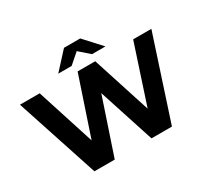

<svg xmlns="http://www.w3.org/2000/svg" viewBox="-175 -1159 1512 1416"><g transform="rotate(-30 581.5 -450.5)"><path d="M582 -833 669 -757H783L651 -901H513L381 -757H495ZM986 -700 823 -204 663 -700H513L348 -208L190 -700H22L252 0H425L584 -474L738 0H912L1141 -700Z"/></g></svg>

Font: AWKNG-Font
Style: Bold
Weight: 700
Designer: Awakening Church
Foundry: Awakening Church
Version: Version 1.700;PS 001.700;hotconv 1.0.88;makeotf.lib2.5.64775